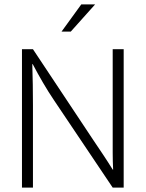

<svg xmlns="http://www.w3.org/2000/svg" viewBox="-20 -854 663 874"><path d="M302 -710H260L350 -834H413ZM80 -630H130L405 -216Q428 -182 450 -149Q472 -116 493 -82H495Q493 -120 493 -159Q493 -198 493 -236V-630H543V0H493L227 -396Q200 -436 175.5 -478Q151 -520 129 -562H127Q130 -469 130 -376V0H80Z"/></svg>

Font: Mukta Vaani ExtraLight
Style: Regular
Weight: 275
Designer: Noopur Datye, Girish Dalvi, Yashodeep Gholap, Pallavi Karambelkar
Foundry: Ek Type
Version: Version 2.538;PS 1.000;hotconv 16.6.51;makeotf.lib2.5.65220;